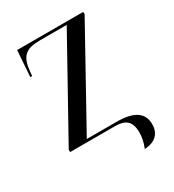

<svg xmlns="http://www.w3.org/2000/svg" viewBox="-170 -635 813 896"><g transform="rotate(-30 236.5 -187.0)"><path d="M346 162C403 159 434 129 434 79C434 17 390 -14 294 -14H135L417 -523V-536H61L51 -396H61L63 -419C71 -497 98 -522 176 -522H320L37 -13V0H278C333 0 363 19 363 83C363 105 358 133 346 162Z"/></g></svg>

Font: Noto Serif Display SemiCondensed
Style: Regular
Weight: 400
Width: 4
Designer: Monotype Design Team
Foundry: Monotype Imaging Inc.
Version: Version 2.009